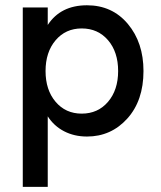

<svg xmlns="http://www.w3.org/2000/svg" viewBox="-20 -522 624 746"><path d="M318 -501.5Q416 -501.5 476.8 -429Q537.5 -356.5 537.5 -246Q537.5 -131 474.5 -61.2Q411.5 8.5 318 8.5Q268.5 8.5 229 -12Q189.5 -32.5 165.5 -70V204H68.5V-493H165.5V-425Q215.5 -501.5 318 -501.5ZM297.5 -80.5Q360.5 -80.5 399.8 -126.5Q439 -172.5 439 -246Q439 -320 399.8 -365.8Q360.5 -411.5 297.5 -411.5Q235 -411.5 196 -365.5Q157 -319.5 157 -246Q157 -172.5 196 -126.5Q235 -80.5 297.5 -80.5Z"/></svg>

Font: HK Grotesk Medium
Style: Regular
Weight: 500
Designer: Alfredo Marco Pradil
Foundry: Hanken Design Co.
Version: Version 3.001;FEAKit 1.0